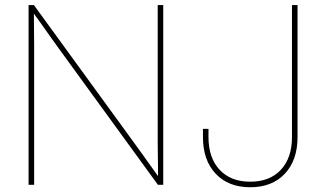

<svg xmlns="http://www.w3.org/2000/svg" viewBox="-20 -748 1306 777"><path d="M95.7 0V-727.5H117.2L519 -175.3Q537.6 -149.9 555.7 -124.5Q573.7 -99.1 591.8 -74Q609.9 -48.8 627.9 -23.4H619.6Q619.6 -48.8 619.4 -74Q619.1 -99.1 618.7 -124.5Q618.2 -149.9 618.2 -175.3V-727.5H640.6V0H619.1L218.3 -551.3Q199.7 -576.7 181.9 -602.1Q164.1 -627.4 146 -652.8Q127.9 -678.2 109.4 -703.6H117.2Q117.2 -678.2 117.4 -652.8Q117.7 -627.4 117.9 -602.1Q118.2 -576.7 118.2 -551.3V0ZM992.7 9.8Q904.3 9.8 852.8 -44.9Q801.3 -99.6 801.3 -193.4V-226.6H823.7V-193.4Q823.7 -109.4 868.7 -61Q913.6 -12.7 992.7 -12.7Q1071.8 -12.7 1116.7 -61Q1161.6 -109.4 1161.6 -193.4V-727.5H1184.1V-193.4Q1184.1 -99.6 1132.6 -44.9Q1081.1 9.8 992.7 9.8Z"/></svg>

Font: Inter 24pt Thin
Style: Regular
Weight: 250
Designer: Rasmus Andersson
Foundry: rsms
Version: Version 4.001;git-66647c0bb